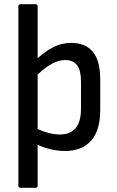

<svg xmlns="http://www.w3.org/2000/svg" viewBox="-20 -703 552 908"><path d="M77 185Q67 185 67 175V-673Q67 -683 77 -683H149Q158 -683 158 -673V-428Q199 -464 236 -482Q273 -500 317 -500Q385 -500 419.5 -457.5Q454 -415 454 -328V-181Q454 -87 411 -38Q368 11 287 11Q255 11 220.5 3Q186 -5 158 -18V175Q158 185 149 185ZM263 -67Q313 -67 338 -97.5Q363 -128 363 -188V-318Q363 -370 344.5 -394.5Q326 -419 289 -419Q259 -419 229 -403.5Q199 -388 158 -351V-93Q183 -81 210.5 -74Q238 -67 263 -67Z"/></svg>

Font: Sofia Sans Semi Condensed Medium
Style: Regular
Weight: 500
Designer: Botio Nikoltchev, Ani Petrova
Foundry: lettersoup
Version: Version 4.100